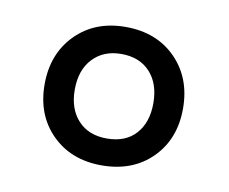

<svg xmlns="http://www.w3.org/2000/svg" viewBox="-46 -782 493 414"><g transform="rotate(10 200.0 -574.5)"><path d="M199 -423Q132 -423 90 -465Q48 -507 48 -574Q48 -641 90 -683.5Q132 -726 199 -726Q267 -726 309 -683.5Q351 -641 351 -574Q351 -507 309 -465Q267 -423 199 -423ZM200 -482Q241 -482 263.5 -507Q286 -532 286 -574Q286 -617 263 -642Q240 -667 200 -667Q161 -667 137.5 -642Q114 -617 114 -574Q114 -532 137 -507Q160 -482 200 -482Z"/></g></svg>

Font: Noto Serif Oriya
Style: Regular
Weight: 400
Designer: David Williams
Foundry: Google LLC, David Williams
Version: Version 1.051; ttfautohint (v1.8.4.7-5d5b)